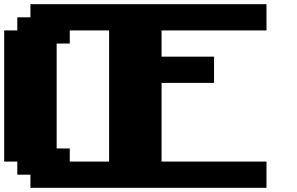

<svg xmlns="http://www.w3.org/2000/svg" viewBox="-20 -895 1415 915"><path d="M125 0H1250V-125H750V-500H1000V-625H750V-750H1250V-875H125V-812.5H62.5V-750H0V-125H62.5V-62.5H125ZM500 -125H312.5V-187.5H250V-687.5H312.5V-750H500Z"/></svg>

Font: Faithful 32x
Style: Bold
Weight: 400
Foundry: Faithful Resource Pack
Version: Version 1.0; January 27, 2023